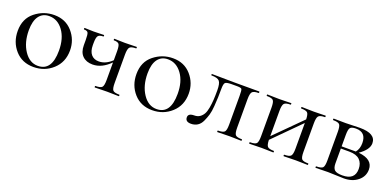

<svg xmlns="http://www.w3.org/2000/svg" viewBox="-10 -899 2867 1412"><g transform="rotate(20 1423.5 -193.0)"><path d="M233 13Q144 13 89.5 -48.5Q35 -110 35 -198Q35 -294 101 -346.5Q167 -399 250 -399Q338 -399 392 -337.5Q446 -276 446 -193Q446 -101 383.5 -44Q321 13 233 13ZM261 -6Q370 -6 370 -164Q370 -260 326.5 -319.5Q283 -379 217 -379Q166 -379 138 -341Q110 -303 110 -230Q110 -135 153 -70.5Q196 -6 261 -6Z M897 -12Q900 -12 900 -6Q900 0 897 0Q885 0 854 -1Q823 -2 806 -2Q787 -2 754.5 -1Q722 0 710 0Q708 0 708 -6Q708 -12 710 -12Q750 -12 761.5 -24.5Q773 -37 773 -81V-219Q708 -153 636 -153Q586 -153 557 -181.5Q528 -210 528 -265V-305Q528 -349 521.5 -361.5Q515 -374 490 -374Q488 -374 488 -380Q488 -386 490 -386Q499 -386 523 -385Q547 -384 561 -384Q577 -384 604 -385Q631 -386 641 -386Q644 -386 644 -380Q644 -374 641 -374Q610 -374 600 -360Q590 -346 590 -303V-288Q590 -240 611.5 -215Q633 -190 671 -190Q725 -190 773 -236V-305Q773 -348 764 -361Q755 -374 723 -374Q721 -374 721 -380Q721 -386 723 -386Q733 -386 761.5 -385Q790 -384 806 -384Q824 -384 855 -385Q886 -386 897 -386Q900 -386 900 -380Q900 -374 897 -374Q859 -374 847.5 -360.5Q836 -347 836 -303V-81Q836 -37 847 -24.5Q858 -12 897 -12Z M1162 13Q1073 13 1018.5 -48.5Q964 -110 964 -198Q964 -294 1030 -346.5Q1096 -399 1179 -399Q1267 -399 1321 -337.5Q1375 -276 1375 -193Q1375 -101 1312.5 -44Q1250 13 1162 13ZM1190 -6Q1299 -6 1299 -164Q1299 -260 1255.5 -319.5Q1212 -379 1146 -379Q1095 -379 1067 -341Q1039 -303 1039 -230Q1039 -135 1082 -70.5Q1125 -6 1190 -6Z M1465 9Q1421 9 1421 -26Q1421 -57 1468 -57Q1493 -57 1510.5 -69Q1528 -81 1538.5 -100Q1549 -119 1554.5 -150.5Q1560 -182 1562 -213Q1564 -244 1564 -288Q1564 -342 1549 -359.5Q1534 -377 1486 -377Q1484 -377 1484 -382.5Q1484 -388 1486 -388L1659 -386H1856Q1859 -386 1859 -380Q1859 -374 1856 -374Q1818 -374 1806.5 -360.5Q1795 -347 1795 -303V-81Q1795 -37 1806 -24.5Q1817 -12 1856 -12Q1859 -12 1859 -6Q1859 0 1856 0Q1844 0 1813 -1Q1782 -2 1765 -2Q1746 -2 1713.5 -1Q1681 0 1669 0Q1667 0 1667 -6Q1667 -12 1669 -12Q1709 -12 1720.5 -24.5Q1732 -37 1732 -81V-305Q1732 -351 1726.5 -359Q1721 -367 1688 -367H1648Q1607 -367 1597.5 -357Q1588 -347 1588 -308Q1588 -266 1587 -241Q1586 -216 1583 -173Q1580 -130 1572 -103Q1564 -76 1551 -47.5Q1538 -19 1516 -5Q1494 9 1465 9Z M2376 -12Q2378 -12 2378 -6Q2378 0 2376 0Q2364 0 2332.5 -1Q2301 -2 2284 -2Q2265 -2 2232.5 -1Q2200 0 2189 0Q2186 0 2186 -6Q2186 -12 2189 -12Q2228 -12 2239.5 -25Q2251 -38 2251 -81V-283L2045 -76Q2046 -36 2057.5 -24Q2069 -12 2107 -12Q2109 -12 2109 -6Q2109 0 2107 0Q2095 0 2063.5 -1Q2032 -2 2015 -2Q1996 -2 1964 -1Q1932 0 1920 0Q1917 0 1917 -6Q1917 -12 1920 -12Q1960 -12 1971 -24.5Q1982 -37 1982 -81V-305Q1982 -349 1971 -361.5Q1960 -374 1921 -374Q1918 -374 1918 -380Q1918 -386 1921 -386Q1933 -386 1964.5 -385Q1996 -384 2015 -384Q2032 -384 2064 -385Q2096 -386 2107 -386Q2109 -386 2109 -380Q2109 -374 2107 -374Q2068 -374 2056.5 -360.5Q2045 -347 2045 -303V-105L2251 -311Q2250 -351 2239 -362.5Q2228 -374 2190 -374Q2187 -374 2187 -380Q2187 -386 2190 -386Q2202 -386 2233.5 -385Q2265 -384 2284 -384Q2302 -384 2333 -385Q2364 -386 2376 -386Q2378 -386 2378 -380Q2378 -374 2376 -374Q2337 -374 2325.5 -360.5Q2314 -347 2314 -303V-81Q2314 -37 2325 -24.5Q2336 -12 2376 -12Z M2698 -213Q2811 -202 2811 -122Q2811 -68 2768 -33Q2725 2 2659 2Q2644 2 2598.5 0Q2553 -2 2534 -2Q2515 -2 2483 -1Q2451 0 2439 0Q2436 0 2436 -6Q2436 -12 2439 -12Q2479 -12 2490 -24.5Q2501 -37 2501 -81V-305Q2501 -349 2490 -361.5Q2479 -374 2440 -374Q2437 -374 2437 -380Q2437 -386 2440 -386Q2452 -386 2483.5 -385.5Q2515 -385 2534 -385Q2550 -385 2587.5 -386.5Q2625 -388 2644 -388Q2769 -388 2769 -312Q2769 -262 2698 -213ZM2619 -373Q2585 -373 2574.5 -360Q2564 -347 2564 -303V-214H2665H2675Q2699 -243 2699 -288Q2699 -373 2619 -373ZM2641 -15Q2739 -15 2739 -100Q2739 -145 2712.5 -171Q2686 -197 2630 -197H2564V-81Q2564 -45 2580 -30Q2596 -15 2641 -15Z"/></g></svg>

Font: Cormorant Garamond Book
Style: Regular
Weight: 500
Designer: Christian Thalmann (Catharsis Fonts)
Version: Version 1.000;PS 002.000;hotconv 1.0.88;makeotf.lib2.5.64775